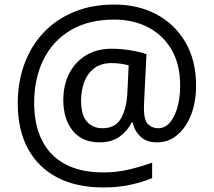

<svg xmlns="http://www.w3.org/2000/svg" viewBox="-20 -734 939 843"><path d="M841 -357Q841 -311 830.5 -267Q820 -223 798 -187.5Q776 -152 744 -130.5Q712 -109 668 -109Q622 -109 595.5 -135.5Q569 -162 563 -196H558Q540 -159 505 -134Q470 -109 417 -109Q341 -109 299.5 -160Q258 -211 258 -295Q258 -361 284 -411.5Q310 -462 357.5 -491Q405 -520 470 -520Q514 -520 556.5 -512.5Q599 -505 623 -496L613 -293Q612 -275 612 -267.5Q612 -260 612 -257Q612 -205 630.5 -188Q649 -171 674 -171Q705 -171 726.5 -196.5Q748 -222 759.5 -264.5Q771 -307 771 -358Q771 -451 733.5 -515.5Q696 -580 630.5 -614Q565 -648 482 -648Q368 -648 289.5 -601Q211 -554 170.5 -471.5Q130 -389 130 -283Q130 -185 165 -116.5Q200 -48 267.5 -12.5Q335 23 433 23Q494 23 549.5 9.5Q605 -4 648 -20V48Q605 66 551.5 77.5Q498 89 433 89Q315 89 231 45Q147 1 102.5 -81.5Q58 -164 58 -280Q58 -373 87 -452.5Q116 -532 171 -590.5Q226 -649 304.5 -681.5Q383 -714 482 -714Q586 -714 667 -671Q748 -628 794.5 -548Q841 -468 841 -357ZM336 -293Q336 -229 361.5 -200Q387 -171 430 -171Q486 -171 510.5 -213Q535 -255 539 -322L545 -447Q532 -451 512 -454Q492 -457 471 -457Q422 -457 392 -433Q362 -409 349 -371.5Q336 -334 336 -293Z"/></svg>

Font: Noto Sans Cham
Style: Regular
Weight: 400
Designer: Monotype Design Team
Foundry: Monotype Imaging Inc.
Version: Version 2.002